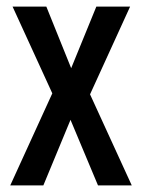

<svg xmlns="http://www.w3.org/2000/svg" viewBox="-20 -560 428 580"><path d="M138 -278 11 0H111L193 -198L276 0H378L252 -275L373 -540H271L195 -354L120 -540H18Z"/></svg>

Font: Noto Sans Gurmukhi UI ExtraCondensed Medium
Style: Regular
Weight: 500
Width: 2
Designer: Jelle Bosma - Monotype Design Team
Foundry: Monotype Imaging Inc.
Version: Version 2.004